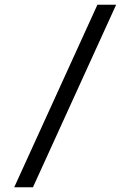

<svg xmlns="http://www.w3.org/2000/svg" viewBox="-20 -740 550 810"><path d="M391 -720H470L119 50H40Z"/></svg>

Font: TASA Orbiter VF Text
Style: Regular
Weight: 400
Designer: Weizhong Zhang
Foundry: 本地遙控
Version: Version 1.001;Glyphs 3.2 (3192)